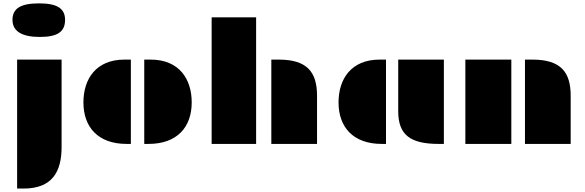

<svg xmlns="http://www.w3.org/2000/svg" viewBox="-20 -850 3454 1134"><path d="M215.3 -631.8C320.8 -631.8 364.3 -663.1 364.3 -732.9C364.3 -801.8 314.5 -830.1 210.9 -830.1C105 -830.1 53.7 -801.8 53.7 -732.9C53.7 -663.1 112.8 -631.8 215.3 -631.8ZM81.1 263.7H118.7C288.1 263.7 343.8 165 343.8 18.1V-498H81.1Z M832 0H857.4C1025.4 0 1112.3 -98.6 1112.3 -245.1C1112.3 -383.3 1038.1 -498 869.6 -498H832ZM472.7 -245.1C472.7 -98.6 559.6 0 727.5 0H752.9V-498H715.3C546.9 -498 472.7 -383.3 472.7 -245.1Z M1230 0H1492.7V-747.6H1230ZM1582.5 0H1852.5V-284.7C1852.5 -422.9 1795.4 -498 1626.5 -498H1582.5Z M2332 -192.9C2332 -54.2 2402.3 0 2570.8 0H2601.6V-498H2332ZM1979.5 -245.1C1979.5 -98.6 2066.4 0 2234.4 0H2259.8V-498H2222.2C2053.7 -498 1979.5 -383.3 1979.5 -245.1Z M3080.6 0H3350.6V-284.7C3350.6 -422.9 3293.5 -498 3124.5 -498H3080.6ZM2728.5 0H3000V-498H2728.5Z"/></svg>

Font: Plaster
Style: Regular
Weight: 400
Designer: Eben Sorkin
Foundry: Eben Sorkin
Version: Version 1.007